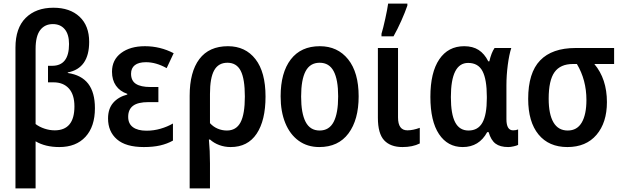

<svg xmlns="http://www.w3.org/2000/svg" viewBox="-20 -808 3457 1068"><path d="M476 -575Q476 -428 357 -405V-402Q433 -391 470.5 -342.5Q508 -294 508 -206Q508 -104 455.5 -47Q403 10 310 10Q232 10 178 -22V240H66V-543Q66 -652 123 -708.5Q180 -765 277 -765Q369 -765 422.5 -715Q476 -665 476 -575ZM178 -536V-118Q199 -102 227.5 -92.5Q256 -83 284 -83Q394 -83 394 -216Q394 -282 363 -316Q332 -350 278 -350H247V-442H270Q364 -442 364 -563Q364 -617 340 -645.5Q316 -674 274 -674Q229 -674 203.5 -640.5Q178 -607 178 -536Z M861 -240H806Q747 -240 720 -219.5Q693 -199 693 -158Q693 -120 719.5 -100.5Q746 -81 795 -81Q835 -81 873 -92Q911 -103 942 -121V-26Q910 -8 871 1Q832 10 780 10Q680 10 630.5 -33Q581 -76 581 -149Q581 -203 609.5 -236Q638 -269 688 -282V-286Q647 -300 625 -331.5Q603 -363 603 -409Q603 -475 653.5 -513Q704 -551 786 -551Q871 -551 946 -512L907 -429Q848 -462 792 -462Q751 -462 730 -445.5Q709 -429 709 -398Q709 -359 736 -341.5Q763 -324 817 -324H861Z M1263 10Q1230 10 1200 -1Q1170 -12 1148 -32H1142Q1148 30 1148 101V240H1035V-275Q1035 -408 1089 -479.5Q1143 -551 1248 -551Q1345 -551 1401 -479Q1457 -407 1457 -271Q1457 -138 1407.5 -64Q1358 10 1263 10ZM1148 -286V-123Q1166 -103 1190.5 -92.5Q1215 -82 1242 -82Q1294 -82 1318 -127.5Q1342 -173 1342 -271Q1342 -369 1319 -414Q1296 -459 1245 -459Q1195 -459 1171.5 -417Q1148 -375 1148 -286Z M1756 10Q1690 10 1641.5 -25Q1593 -60 1567 -123.5Q1541 -187 1541 -272Q1541 -404 1597.5 -477.5Q1654 -551 1759 -551Q1858 -551 1916.5 -478Q1975 -405 1975 -272Q1975 -142 1918.5 -66Q1862 10 1756 10ZM1758 -82Q1811 -82 1836 -130Q1861 -178 1861 -272Q1861 -365 1836 -412Q1811 -459 1758 -459Q1705 -459 1680 -412Q1655 -365 1655 -271Q1655 -178 1680 -130Q1705 -82 1758 -82Z M2194 -155Q2194 -83 2246 -83Q2277 -83 2315 -97V-10Q2275 10 2219 10Q2152 10 2117 -27.5Q2082 -65 2082 -153V-541H2194ZM2102 -620Q2111 -649 2123 -703.5Q2135 -758 2139 -788H2246V-777Q2233 -739 2212 -692Q2191 -645 2169 -606H2102Z M2374 -269Q2374 -405 2423.5 -478Q2473 -551 2562 -551Q2610 -551 2642.5 -530Q2675 -509 2696 -467H2702Q2713 -515 2731 -541H2824Q2812 -504 2804.5 -446.5Q2797 -389 2797 -333V-145Q2797 -83 2834 -83Q2850 -83 2862 -88V-2Q2855 2 2837.5 6Q2820 10 2807 10Q2762 10 2736.5 -9Q2711 -28 2698 -73H2690Q2645 10 2554 10Q2470 10 2422 -62Q2374 -134 2374 -269ZM2688 -262V-270Q2688 -366 2664 -412Q2640 -458 2584 -458Q2488 -458 2488 -268Q2488 -173 2512 -127.5Q2536 -82 2586 -82Q2639 -82 2663.5 -126Q2688 -170 2688 -262Z M3136 10Q3033 10 2975.5 -60Q2918 -130 2918 -258Q2918 -403 2984.5 -472Q3051 -541 3182 -541H3396V-452H3286Q3356 -369 3356 -240Q3356 -126 3298 -58Q3240 10 3136 10ZM3138 -82Q3190 -82 3216 -126.5Q3242 -171 3242 -252Q3242 -363 3189 -452H3167Q3097 -452 3064.5 -406.5Q3032 -361 3032 -259Q3032 -173 3058.5 -127.5Q3085 -82 3138 -82Z"/></svg>

Font: Noto Sans Display Medium Narrow
Style: Regular
Weight: 500
Width: 4
Designer: Monotype Design team
Foundry: Monotype Imaging Inc.
Version: Version 1.000